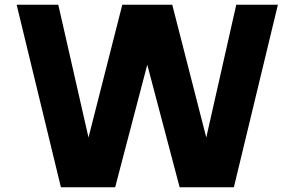

<svg xmlns="http://www.w3.org/2000/svg" viewBox="-20 -778 1238 807"><path d="M1148 -758 963 9H735L599 -506L464 9H236L50 -758H225L352 -200L494 -758H704L847 -200L973 -758Z"/></svg>

Font: Biryani Heavy
Style: Regular
Weight: 900
Designer: Dan Reynolds and Mathieu Réguer
Foundry: Dan Reynolds and Mathieu Réguer
Version: Version 1.003; ttfautohint (v1.1) -l 5 -r 5 -G 72 -x 0 -D la